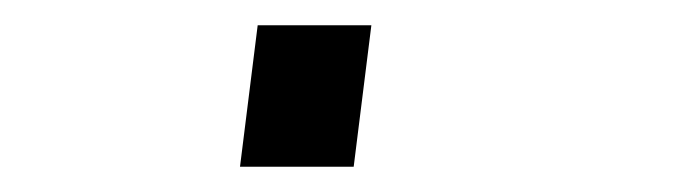

<svg xmlns="http://www.w3.org/2000/svg" viewBox="-20 -132 540 152"><path d="M170 0 184 -112H274L260 0Z"/></svg>

Font: Lekton
Style: Italic
Weight: 400
Italic angle: -9.3°
Designer: Paolo Mazzetti, Luciano Perondi, Raffaele Flato, Elena Papassissa, Emilio Macchia, Michela Povoleri, Tobias Seemiller, R
Version: Version 3.000